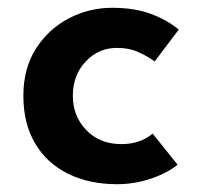

<svg xmlns="http://www.w3.org/2000/svg" viewBox="-20 -462 513 493"><path d="M436 -39Q407 -16 365 -2.5Q323 11 281 11Q209 11 154.5 -16Q100 -43 70 -94Q40 -145 40 -216Q40 -287 72.5 -337.5Q105 -388 157 -415Q209 -442 268 -442Q325 -442 367 -426.5Q409 -411 439 -386L377 -304Q362 -316 337 -327.5Q312 -339 280 -339Q233 -339 200 -304Q167 -269 167 -216Q167 -164 201.5 -128Q236 -92 292 -92Q340 -92 372 -119Z"/></svg>

Font: Reem Kufi SemiBold
Style: Regular
Weight: 600
Designer: Khaled Hosny
Version: Version 1.001